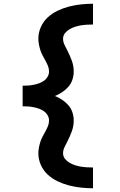

<svg xmlns="http://www.w3.org/2000/svg" viewBox="-20 -853 640 1026"><path d="M477 153Q445 153 412.5 149.5Q380 146 349 138Q318 130 288.5 116Q259 102 235.5 80.5Q212 59 198.5 29Q185 -1 185 -34Q185 -49 188 -64.5Q191 -80 195.5 -94.5Q200 -109 207.5 -123Q215 -137 222.5 -150.5Q230 -164 236 -178.5Q242 -193 242 -209Q242 -224 234.5 -237Q227 -250 215 -258.5Q203 -267 189 -272Q175 -277 160.5 -280Q146 -283 131 -284Q116 -285 101 -285V-395Q116 -395 131 -396Q146 -397 160.5 -400Q175 -403 189 -408Q203 -413 215 -421.5Q227 -430 234.5 -443Q242 -456 242 -471Q242 -487 236 -501.5Q230 -516 222.5 -529.5Q215 -543 207.5 -557Q200 -571 195.5 -585.5Q191 -600 188 -615.5Q185 -631 185 -646Q185 -679 198.5 -709Q212 -739 235.5 -760.5Q259 -782 288.5 -796Q318 -810 349 -818Q380 -826 412.5 -829.5Q445 -833 477 -833V-722Q461 -722 444.5 -721Q428 -720 412.5 -717.5Q397 -715 381.5 -710Q366 -705 352 -697Q338 -689 327.5 -676Q317 -663 317 -646Q317 -630 324 -615Q331 -600 339 -585Q353 -558 363.5 -529.5Q374 -501 374 -471Q374 -449 367 -427.5Q360 -406 345.5 -389.5Q331 -373 312.5 -360.5Q294 -348 273 -340Q294 -332 312.5 -319.5Q331 -307 345.5 -290.5Q360 -274 367 -252.5Q374 -231 374 -209Q374 -179 363.5 -150.5Q353 -122 339 -95Q331 -80 324 -65Q317 -50 317 -34Q317 -17 327.5 -4Q338 9 352 17Q366 25 381.5 30Q397 35 412.5 37.5Q428 40 444.5 41Q461 42 477 42Z"/></svg>

Font: Iosevka Extrabold Extended
Style: Regular
Weight: 800
Width: 7
Monospace: yes
Designer: Belleve Invis
Foundry: Belleve Invis
Version: Version 32.5.0; ttfautohint (v1.8.4)